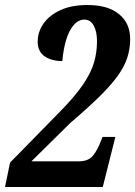

<svg xmlns="http://www.w3.org/2000/svg" viewBox="-28 -744 538 764"><path d="M-8 0 12 -97 209 -298Q271 -361 303 -408.5Q335 -456 346.5 -496.5Q358 -537 358 -580Q358 -618 345 -642Q332 -666 308 -666Q284 -666 265 -644Q246 -622 235 -584.5Q224 -547 220 -501Q177 -501 149.5 -520Q122 -539 122 -578Q122 -617 145 -650Q168 -683 212 -703.5Q256 -724 320 -724Q402 -724 446 -687.5Q490 -651 490 -589Q490 -550 478.5 -514.5Q467 -479 440 -441.5Q413 -404 366.5 -358.5Q320 -313 251 -254L97 -102H285Q325 -102 343.5 -126.5Q362 -151 373 -182L380 -199H431L381 0Z"/></svg>

Font: Noto Serif ExtraCondensed
Style: Bold Italic
Weight: 700
Width: 2
Italic angle: -12°
Designer: Monotype Design Team
Foundry: Monotype Imaging Inc.
Version: Version 2.013; ttfautohint (v1.8.4.7-5d5b)